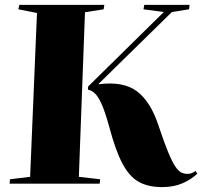

<svg xmlns="http://www.w3.org/2000/svg" viewBox="-20 -750 832 784"><path d="M642 14Q585 14 546.5 -7.5Q508 -29 479.5 -83Q451 -137 425 -236Q410 -290 396.5 -321.5Q383 -353 369 -367Q355 -381 339 -384L340 -397L649 -701L566 -712L569 -730H754L752 -712L682 -701L383 -408V-406Q484 -419 539.5 -377Q595 -335 627 -238Q650 -169 666.5 -129Q683 -89 696 -70Q709 -51 720.5 -45.5Q732 -40 746 -40Q763 -40 778 -52L786 -41Q762 -18 726 -2Q690 14 642 14ZM19 0 21 -18 103 -28 131 -697 55 -712 59 -730H406L403 -712L327 -700L302 -28L389 -18L387 0Z"/></svg>

Font: Literata 72pt ExtraBold
Style: Italic
Weight: 800
Italic angle: -2°
Designer: Latin by Veronika Burian and Jose Scaglione. Greek by Irene Vlachou. Cyrillic by Vera Evstafieva
Foundry: TypeTogether
Version: Version 3.002